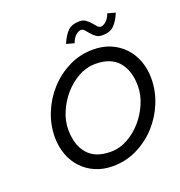

<svg xmlns="http://www.w3.org/2000/svg" viewBox="-140 -894 957 1022"><g transform="rotate(-20 339.0 -383.0)"><path d="M88 -240Q88 -310 115 -376.5Q142 -443 189.5 -495Q237 -547 300.5 -578.5Q364 -610 438 -610Q493 -610 537 -591Q581 -572 612.5 -538.5Q644 -505 661 -459Q678 -413 678 -360Q678 -290 651 -223.5Q624 -157 576.5 -105Q529 -53 465 -21.5Q401 10 328 10Q273 10 229 -9Q185 -28 153.5 -61.5Q122 -95 105 -141Q88 -187 88 -240ZM169 -254Q169 -167 212 -116.5Q255 -66 342 -66Q393 -66 439 -91.5Q485 -117 520 -157.5Q555 -198 576 -247.5Q597 -297 597 -346Q597 -433 554 -483.5Q511 -534 424 -534Q373 -534 327 -508.5Q281 -483 246 -442.5Q211 -402 190 -352.5Q169 -303 169 -254ZM620 -753Q601 -708 578 -686Q555 -664 513 -664Q490 -664 476.5 -674.5Q463 -685 452.5 -697Q442 -709 433.5 -719.5Q425 -730 413 -730Q401 -730 385 -717Q369 -704 358 -675L314 -687Q333 -732 356 -754Q379 -776 421 -776Q443 -776 457 -765.5Q471 -755 481.5 -743Q492 -731 500.5 -720.5Q509 -710 521 -710Q533 -710 549 -723Q565 -736 576 -765Z"/></g></svg>

Font: Gauge
Style: Oblique
Weight: 400
Italic angle: -80°
Designer: Daniel Pimley
Foundry: Daniel Pimley
Version: Version 2.0